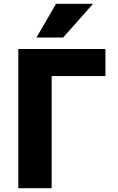

<svg xmlns="http://www.w3.org/2000/svg" viewBox="-20 -987 619 1007"><path d="M274 -967H468L311 -790H171ZM251 -588V0H76V-730H533V-588Z"/></svg>

Font: Mplus 1p ExtraBold
Style: Regular
Weight: 800
Version: Version 1.061